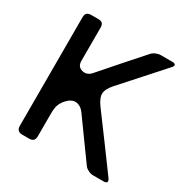

<svg xmlns="http://www.w3.org/2000/svg" viewBox="-167 -882 999 1026"><g transform="rotate(30 332.0 -369.0)"><path d="M182.6 -168.9Q182.6 -211.9 190.4 -229.5Q197.3 -248 213.9 -266.6Q240.2 -295.9 269.5 -293.9Q298.8 -291 321.3 -259.8Q363.3 -202.1 404.3 -144.5Q446.3 -85.9 488.3 -28.3Q497.1 -15.6 512.7 -8.8Q527.3 -1 542 -1Q564.5 -1 608.4 -1Q623 -1 627 -8.8Q627.9 -10.7 627.9 -13.7Q627.9 -20.5 622.1 -28.3Q565.4 -105.5 508.8 -182.6Q452.1 -259.8 394.5 -336.9Q364.3 -377.9 366.2 -405.3Q367.2 -432.6 399.4 -468.8Q454.1 -530.3 509.8 -591.8Q564.5 -652.3 619.1 -713.9Q627.9 -723.6 625 -731.4Q621.1 -738.3 607.4 -738.3Q584 -738.3 535.2 -738.3Q520.5 -738.3 504.9 -731.4Q489.3 -724.6 479.5 -712.9Q426.8 -653.3 374 -593.8Q322.3 -534.2 269.5 -474.6Q246.1 -447.3 214.8 -455.1Q182.6 -462.9 182.6 -500Q182.6 -568.4 182.6 -705.1Q182.6 -721.7 174.8 -730.5Q166 -738.3 149.4 -738.3Q134.8 -738.3 105.5 -738.3Q88.9 -738.3 80.1 -730.5Q71.3 -721.7 71.3 -705.1Q71.3 -481.4 71.3 -34.2Q71.3 -17.6 80.1 -8.8Q88.9 0 105.5 0Q120.1 0 149.4 0Q166 0 174.8 -8.8Q182.6 -17.6 182.6 -34.2Q182.6 -34.2 182.6 -35.2Q182.6 -68.4 182.6 -101.6Q182.6 -135.7 182.6 -168.9Z"/></g></svg>

Font: DeepSea
Style: Medium
Weight: 500
Designer: Stem
Version: Version 3.019;git-0a5106e0b